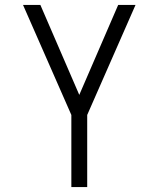

<svg xmlns="http://www.w3.org/2000/svg" viewBox="-20 -540 640 775"><path d="M268 215V-76L73 -520H143L300 -157L457 -520H527L332 -76V215Z"/></svg>

Font: Iosevka Custom Light Extended
Style: Regular
Weight: 300
Width: 7
Monospace: yes
Designer: Belleve Invis
Foundry: Belleve Invis
Version: Version 11.2.4; ttfautohint (v1.8.4)